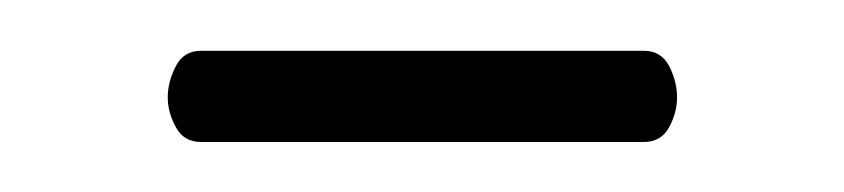

<svg xmlns="http://www.w3.org/2000/svg" viewBox="-20 -273 334 76"><path d="M59.6 -216.8Q52.7 -216.8 49.6 -222.7Q46.4 -228.5 46.4 -234.4Q46.4 -240.7 49.6 -246.8Q52.7 -252.9 59.6 -252.9H234.9Q241.7 -252.9 244.9 -246.8Q248 -240.7 248 -234.4Q248 -228.5 244.9 -222.7Q241.7 -216.8 234.9 -216.8Z"/></svg>

Font: Gruppo
Style: Regular
Weight: 400
Designer: Vernon Adams
Foundry: Vernon Adams
Version: Version 1.001; ttfautohint (v1.8.4.7-5d5b);gftools[0.9.28]